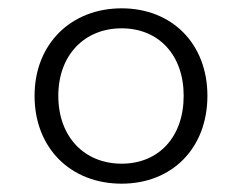

<svg xmlns="http://www.w3.org/2000/svg" viewBox="-20 -564 581 461"><path d="M272 -544C151 -544 63 -459 63 -334C63 -208 150 -123 272 -123C393 -123 478 -208 478 -334C478 -459 393 -544 272 -544ZM272 -496C361 -496 421 -432 421 -334C421 -235 361 -171 272 -171C183 -171 120 -235 120 -334C120 -432 183 -496 272 -496Z"/></svg>

Font: FiraGO Light
Style: Regular
Weight: 300
Designer: bBox Type
Foundry: bBox Type GmbH
Version: Version 1.001;PS 001.001;hotconv 1.0.88;makeotf.lib2.5.64775